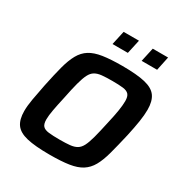

<svg xmlns="http://www.w3.org/2000/svg" viewBox="-201 -1034 1135 1193"><g transform="rotate(30 366.5 -437.5)"><path d="M324 8Q219 8 160 -6Q101 -20 76.5 -54Q52 -88 52 -149Q52 -186 60.5 -234.5Q69 -283 82 -348Q100 -435 116 -495.5Q132 -556 154 -595.5Q176 -635 211 -657Q246 -679 301.5 -687.5Q357 -696 441 -696Q545 -696 604 -682Q663 -668 687.5 -633.5Q712 -599 712 -538Q712 -500 704.5 -452Q697 -404 683 -340Q663 -253 646.5 -192Q630 -131 608 -92Q586 -53 551.5 -31Q517 -9 462 -0.5Q407 8 324 8ZM331 -104Q375 -104 404.5 -107Q434 -110 453.5 -121.5Q473 -133 486 -158.5Q499 -184 511 -229Q523 -274 538 -344Q552 -404 558.5 -445.5Q565 -487 565 -515Q565 -548 552 -562.5Q539 -577 510 -580.5Q481 -584 433 -584Q388 -584 358.5 -581Q329 -578 309.5 -566.5Q290 -555 277 -529.5Q264 -504 252 -459Q240 -414 226 -344Q212 -282 204.5 -240.5Q197 -199 197 -172Q197 -139 210 -125Q223 -111 252.5 -107.5Q282 -104 331 -104ZM528 -783 550 -883H660L639 -783ZM319 -783 341 -883H451L429 -783Z"/></g></svg>

Font: Saira SemiBold
Style: Italic
Weight: 600
Italic angle: -12°
Designer: Hector Gatti with collaboration of the Omnibus-Type team
Foundry: Omnibus-Type
Version: Version 1.100; ttfautohint (v1.8.3)